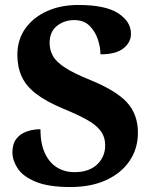

<svg xmlns="http://www.w3.org/2000/svg" viewBox="-20 -744 626 774"><path d="M264 10Q175 10 123.5 -11.5Q72 -33 51 -65.5Q30 -98 30 -130Q30 -164 46 -184.5Q62 -205 88 -214Q114 -223 143 -223Q143 -166 160.5 -127.5Q178 -89 209 -69.5Q240 -50 280 -50Q339 -50 371.5 -81Q404 -112 404 -158Q404 -192 385.5 -216.5Q367 -241 330 -261.5Q293 -282 237 -305Q167 -334 126 -365.5Q85 -397 67.5 -435.5Q50 -474 50 -523Q50 -584 82 -629Q114 -674 169.5 -699Q225 -724 295 -724Q405 -724 456.5 -690.5Q508 -657 508 -608Q508 -573 477.5 -549Q447 -525 385 -525Q385 -553 374.5 -585Q364 -617 341 -640Q318 -663 279 -663Q239 -663 209.5 -639.5Q180 -616 180 -571Q180 -543 193 -519Q206 -495 242 -471.5Q278 -448 345 -421Q448 -379 492 -331Q536 -283 536 -209Q536 -145 502.5 -95.5Q469 -46 408 -18Q347 10 264 10Z"/></svg>

Font: Noto Serif Vithkuqi
Style: Bold
Weight: 700
Version: Version 1.005